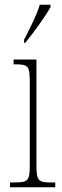

<svg xmlns="http://www.w3.org/2000/svg" viewBox="-20 -786 259 806"><path d="M81 -619V-606H86C124 -653 173 -721 192 -756V-766H147C133 -721 111 -678 81 -619ZM22 0H212V-20H199C139 -20 133 -26 133 -96V-536H37V-516H43C101 -516 105 -508 105 -437V-96C105 -26 99 -20 38 -20H22Z"/></svg>

Font: Noto Serif Bengali ExtraCondensed Thin
Style: Regular
Weight: 100
Width: 2
Designer: Juan Bruce, Universal Thirst, Indian Type Foundry and the Monotype Design Team.
Foundry: Monotype Imaging Inc.
Version: Version 2.003